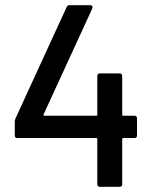

<svg xmlns="http://www.w3.org/2000/svg" viewBox="-20 -720 580 740"><path d="M508 -264V-198Q508 -188 498 -188H455Q451 -188 451 -184V-10Q451 0 441 0H365Q355 0 355 -10V-184Q355 -188 351 -188H47Q37 -188 37 -198V-252Q37 -257 40 -264L237 -693Q240 -700 248 -700H328Q333 -700 335.5 -696.5Q338 -693 336 -688L148 -279Q147 -277 148 -275.5Q149 -274 151 -274H351Q355 -274 355 -278V-427Q355 -437 365 -437H441Q451 -437 451 -427V-278Q451 -274 455 -274H498Q508 -274 508 -264Z"/></svg>

Font: Amber EN Medium
Style: Regular
Weight: 500
Designer: Jeremy Tribby
Foundry: Tribby Type Co.
Version: Version 1.403 November 24, 2021